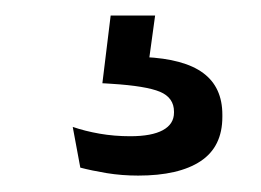

<svg xmlns="http://www.w3.org/2000/svg" viewBox="-20 -28 328 241"><path d="M174.7 -8.5 164.3 67.3 129.8 43.7Q137.1 43.4 145.3 43.2Q153.6 43.1 161.3 43.6Q211.2 45.9 235.1 63.7Q259.1 81.5 259.1 116V118.7Q259.1 156.2 231.8 174.3Q204.5 192.4 153.4 192.4Q133 192.4 113.9 189.3Q94.8 186.1 80.8 182.4L71.3 131.3Q86.8 136.6 105.1 139.8Q123.4 143 143.5 143Q170.4 143 184.4 135.4Q198.4 127.8 198.4 113.3V112.2Q198.4 94.6 180.8 87.2Q163.3 79.9 120.2 77.2Q115.3 76.7 112.5 76.7Q109.8 76.6 108.5 76.5L118.9 -8.5Z"/></svg>

Font: Anek Gurmukhi Medium
Style: Regular
Weight: 500
Designer: Sarang Kulkarni (Gurmukhi), Yesha Goshar (Latin)
Foundry: Ek Type
Version: Version 1.003